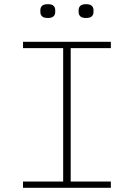

<svg xmlns="http://www.w3.org/2000/svg" viewBox="-20 -898 640 918"><path d="M90 0V-30H282V-668H90V-698H510V-668H318V-30H510V0ZM209 -812Q189 -812 181 -820Q173 -828 173 -840V-850Q173 -862 181 -870Q189 -878 209 -878Q228 -878 236 -870Q244 -862 244 -850V-840Q244 -828 236 -820Q228 -812 209 -812ZM391 -812Q372 -812 364 -820Q356 -828 356 -840V-850Q356 -862 364 -870Q372 -878 391 -878Q411 -878 419 -870Q427 -862 427 -850V-840Q427 -828 419 -820Q411 -812 391 -812Z"/></svg>

Font: IBM Plex Mono ExtLt
Style: Regular
Weight: 200
Monospace: yes
Designer: Mike Abbink, Paul van der Laan, Pieter van Rosmalen
Foundry: Bold Monday
Version: Version 2.3